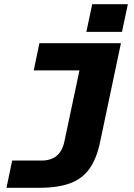

<svg xmlns="http://www.w3.org/2000/svg" viewBox="-20 -746 640 916"><path d="M11 150 38 20H178Q268 20 287 -70L359 -410H141L168 -540H557L457 -66Q441 10 407.5 58Q374 106 315.5 128Q257 150 167 150ZM392 -594 420 -726H590L562 -594Z"/></svg>

Font: Geist Mono Black
Style: Italic
Weight: 900
Italic angle: -12°
Monospace: yes
Designer: Basement.studio, Andrés Briganti, Mateo Zaragoza
Foundry: Basement.studio, Vercel, Andrés Briganti, Guido Ferreyra, Mateo Zaragoza
Version: Version 1.500; ttfautohint (v1.8.4.7-5d5b)